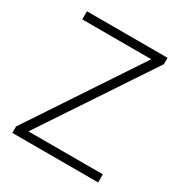

<svg xmlns="http://www.w3.org/2000/svg" viewBox="-167 -837 910 961"><g transform="rotate(30 288.0 -357.0)"><path d="M536.1 0H40V-37.1L458 -667H59.1V-713.9H524.9V-676.8L106 -46.9H536.1Z"/></g></svg>

Font: JBL Sans
Style: Light
Weight: 300
Version: Version 1.10